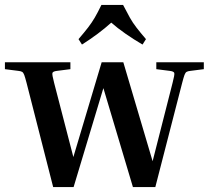

<svg xmlns="http://www.w3.org/2000/svg" viewBox="-25 -760 848 780"><path d="M715 -423 606 0H515L395 -402L274 0H191L83 -423Q77 -446 73.5 -455.5Q70 -465 65 -468Q60 -471 50 -472L-5 -479V-507H261V-479L206 -472Q190 -470 188 -463.5Q186 -457 195 -423L273 -122L388 -507H476L595 -105L676 -423Q685 -457 683 -463.5Q681 -470 665 -472L610 -479V-507H803V-479L748 -472Q738 -471 733 -468Q728 -465 724.5 -455.5Q721 -446 715 -423ZM568 -601 554 -579Q518 -600 485 -623Q452 -646 427 -668Q376 -622 308 -579L294 -601Q318 -629 333 -648.5Q348 -668 360 -688.5Q372 -709 387 -740H475Q491 -709 502.5 -688.5Q514 -668 529 -648.5Q544 -629 568 -601Z"/></svg>

Font: Inria Serif
Style: Bold
Weight: 700
Designer: Black Foundry Team
Foundry: Black Foundry
Version: Version 1.000; ttfautohint (v1.8.3)